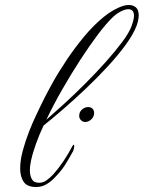

<svg xmlns="http://www.w3.org/2000/svg" viewBox="-20 -745 577 771"><path d="M125 6Q89 6 75 -15Q61 -36 61 -68Q61 -101 71.5 -140Q82 -179 96.5 -216Q111 -253 124.5 -281Q138 -309 143 -320Q161 -358 187.5 -406Q214 -454 247.5 -504Q281 -554 318.5 -599Q356 -644 396.5 -677Q437 -710 477 -722Q488 -725 497 -725Q514 -725 525.5 -715.5Q537 -706 537 -683Q537 -667 529 -643Q516 -608 485 -565.5Q454 -523 412 -477.5Q370 -432 323.5 -388Q277 -344 233 -306Q189 -268 155 -241Q146 -222 138.5 -204Q131 -186 125 -169Q122 -160 116 -142Q110 -124 105 -102Q100 -80 100 -60Q100 -40 108 -25.5Q116 -11 137 -11Q154 -11 168.5 -22Q183 -33 195 -46Q237 -94 270 -157Q274 -164 276 -164Q278 -164 278 -158Q278 -149 274 -139Q255 -104 239.5 -80Q224 -56 195 -27Q182 -14 164.5 -4Q147 6 125 6ZM166 -264Q197 -291 238 -328.5Q279 -366 322 -409Q365 -452 403.5 -495Q442 -538 470.5 -576Q499 -614 509 -642Q518 -668 518 -682Q518 -708 495 -708Q482 -708 464 -698.5Q446 -689 431 -674Q406 -650 372.5 -605.5Q339 -561 302 -504Q265 -447 229.5 -385Q194 -323 166 -264ZM323 -255Q313 -255 305.5 -262Q298 -269 298 -280Q298 -295 309 -305Q320 -315 334 -315Q345 -315 351.5 -308.5Q358 -302 358 -291Q358 -277 347.5 -266.5Q337 -256 323 -255Z"/></svg>

Font: MonteCarlo
Style: Regular
Weight: 400
Designer: Robert E. Leuschke
Foundry: Robert E. Leuschke
Version: Version 1.010; ttfautohint (v1.8.3)